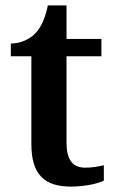

<svg xmlns="http://www.w3.org/2000/svg" viewBox="-20 -680 425 710"><path d="M242 10C297 10 344 -2 364 -12V-69C343 -64 321 -60 295 -60C249 -60 226 -89 226 -152V-472H355V-536H226V-660H157C147 -612 132 -579 111 -557C90 -535 56 -519 20 -519V-472H96V-147C96 -31 148 10 242 10Z"/></svg>

Font: Noto Serif SemiBold
Style: Regular
Weight: 600
Designer: Monotype Design Team
Foundry: Monotype Imaging Inc.
Version: Version 2.013